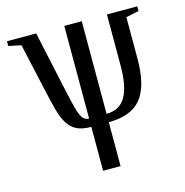

<svg xmlns="http://www.w3.org/2000/svg" viewBox="-101 -553 828 860"><g transform="rotate(-15 313.0 -123.0)"><path d="M610.8 -437 551.3 -424.8V-232.4Q551.3 -106 504.4 -48.3Q457.5 9.3 353.5 9.3V212.9H272.5V9.3Q231 9.3 205.8 -3.2Q180.7 -15.6 164.1 -42.2Q147.5 -68.8 136.5 -110.4Q125.5 -151.9 112.8 -209.5L64.9 -424.8L6.8 -437V-459H142.1L197.3 -203.6Q218.3 -105.5 227.1 -78.6Q235.8 -51.8 245.8 -40.5Q255.9 -29.3 272.5 -29.3V-459H353.5V-29.3Q414.6 -29.8 442.4 -77.4Q470.2 -125 470.2 -223.1V-459H610.8Z"/></g></svg>

Font: Tinos
Style: Regular
Weight: 400
Designer: Steve Matteson
Foundry: Monotype Imaging Inc.
Version: Version 1.23